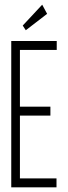

<svg xmlns="http://www.w3.org/2000/svg" viewBox="-20 -799 290 819"><path d="M28 0V-624H222V-586H65V-344H195V-306H65V-38H221V0ZM90 -670 77 -690 160 -779 181 -740Z"/></svg>

Font: Inconsolata UltraCondensed Light
Style: Regular
Weight: 300
Width: 1
Monospace: yes
Designer: Raph Levien, Cyreal, Brenton Simpson
Foundry: Raph Levien, Cyreal, Google
Version: Version 3.001; ttfautohint (v1.8.2.53-6de2)